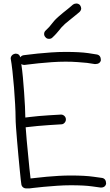

<svg xmlns="http://www.w3.org/2000/svg" viewBox="-20 -1048 615 1077"><path d="M553.7 -49.8Q575.2 -44.9 575.2 -17.6Q573.2 -6.8 564.9 -1Q556.6 4.9 543 3.9Q542 3.9 497.6 -2.4Q453.1 -8.8 377 -8.8Q338.9 -8.8 298.8 -5.9Q258.8 -2.9 225.1 0Q191.4 2.9 169.4 5.9Q147.5 8.8 145.5 8.8H127Q116.2 8.8 108.4 2Q100.6 -4.9 99.6 -15.6Q98.6 -18.6 96.2 -42Q93.8 -65.4 90.3 -100.1Q86.9 -134.8 83 -176.8Q79.1 -218.8 75.7 -259.3Q72.3 -299.8 69.8 -334Q67.4 -368.2 67.4 -387.7Q67.4 -417 64.9 -462.9Q62.5 -508.8 58.6 -557.1Q54.7 -605.5 49.8 -649.4Q44.9 -693.4 40 -719.7Q40 -729.5 46.9 -737.3Q53.7 -745.1 67.4 -747.1Q88.9 -747.1 93.8 -726.6Q100.6 -736.3 112.3 -738.3Q114.3 -738.3 136.2 -741.2Q158.2 -744.1 191.9 -747.6Q225.6 -751 266.6 -753.9Q307.6 -756.8 347.7 -756.8Q427.7 -756.8 475.1 -750Q522.5 -743.2 524.4 -742.2Q545.9 -737.3 545.9 -710Q541 -688.5 512.7 -688.5Q493.2 -691.4 467.8 -695.3Q446.3 -697.3 415.5 -699.7Q384.8 -702.1 347.7 -702.1Q309.6 -702.1 269.5 -699.2Q229.5 -696.3 195.8 -692.9Q162.1 -689.5 140.1 -686.5Q118.2 -683.6 116.2 -683.6Q107.4 -683.6 99.6 -688.5Q104.5 -656.2 108.4 -614.3Q112.3 -572.3 115.2 -530.3Q118.2 -488.3 120.1 -450.7Q122.1 -413.1 122.1 -388.7Q130.9 -389.6 150.4 -392.1Q169.9 -394.5 196.8 -397Q223.6 -399.4 255.9 -401.4Q288.1 -403.3 322.3 -405.3Q333 -405.3 341.3 -397.5Q349.6 -389.6 349.6 -377.9Q349.6 -367.2 341.8 -358.9Q334 -350.6 323.2 -350.6Q288.1 -348.6 253.4 -346.2Q218.8 -343.8 191.4 -341.3Q164.1 -338.9 145.5 -336.4Q127 -334 124 -334Q126 -300.8 129.9 -260.3Q133.8 -219.7 137.7 -179.2Q141.6 -138.7 145 -103.5Q148.4 -68.4 151.4 -46.9Q163.1 -47.9 187 -50.8Q210.9 -53.7 242.2 -56.6Q273.4 -59.6 308.1 -61.5Q342.8 -63.5 377 -63.5Q457 -63.5 504.4 -56.6Q551.8 -49.8 553.7 -49.8ZM389.6 -1022.5Q398.4 -1028.3 408.2 -1028.3Q419.9 -1028.3 428.7 -1019.5Q435.5 -1008.8 435.5 -1001Q435.5 -990.2 425.8 -980.5Q412.1 -968.8 403.3 -961.9Q394.5 -955.1 387.7 -949.2Q378.9 -942.4 370.1 -935.1Q361.3 -927.7 344.7 -914.1Q331.1 -901.4 324.2 -893.6Q317.4 -885.7 311.5 -877.9Q304.7 -870.1 296.9 -860.8Q289.1 -851.6 273.4 -836.9Q266.6 -830.1 254.9 -830.1Q242.2 -830.1 235.4 -838.9Q227.5 -846.7 227.5 -857.4Q227.5 -869.1 236.3 -877Q250 -889.6 256.3 -897Q262.7 -904.3 268.6 -912.1Q275.4 -920.9 283.7 -930.7Q292 -940.4 308.6 -955.1Q325.2 -969.7 335 -977.5Q344.7 -985.4 353.5 -992.2Q361.3 -998 369.1 -1004.9Q377 -1011.7 389.6 -1022.5Z"/></svg>

Font: Coming Soon
Style: Regular
Weight: 400
Designer: Dathan Boardman
Foundry: Open Window
Version: Version 1.002